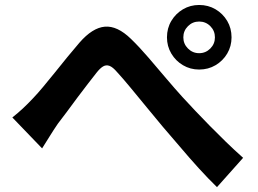

<svg xmlns="http://www.w3.org/2000/svg" viewBox="-20 -753 1040 773"><path d="M29.7 -280.1Q52.5 -298.2 71.9 -316.2Q91.4 -334.3 113.9 -358.3Q131.4 -376.6 153.6 -403.2Q175.8 -429.7 200.8 -460.8Q225.8 -491.8 251.1 -523.1Q276.5 -554.3 299.8 -581.1Q352 -641.3 402.1 -645.6Q452.3 -649.9 507.2 -596.5Q541.8 -563 578.1 -520.6Q614.4 -478.2 649.5 -436.8Q684.6 -395.4 713.9 -363.1Q738 -336.8 765.8 -307.4Q793.6 -278 824.7 -246.4Q855.8 -214.8 889.3 -182.2Q922.9 -149.5 958.8 -117.6L853.6 0.4Q818.3 -33.7 779.8 -76.1Q741.2 -118.6 704.6 -162.1Q667.9 -205.6 635.6 -242.5Q604.7 -279.5 571.2 -320.3Q537.6 -361.2 506.4 -399Q475.2 -436.9 451.4 -462.7Q434.2 -482.9 420.7 -487.9Q407.2 -492.8 395 -485.5Q382.7 -478.3 368.2 -459.7Q353.6 -441 333.4 -415Q313.1 -389 291.6 -360.1Q270.1 -331.3 249.8 -303.6Q229.4 -276 212.9 -254.9Q196 -230.3 179.3 -203.2Q162.6 -176.2 149.5 -155.6ZM718.1 -602.6Q718.1 -576.4 736.8 -557.7Q755.4 -538.9 781.8 -538.9Q808.2 -538.9 826.8 -557.7Q845.3 -576.4 845.3 -602.6Q845.3 -629 826.8 -647.7Q808.2 -666.3 781.8 -666.3Q755.4 -666.3 736.8 -647.7Q718.1 -629 718.1 -602.6ZM652.2 -602.6Q652.2 -639.3 669.7 -668.7Q687.1 -698.1 716.6 -715.6Q746.1 -733 781.8 -733Q818.3 -733 847.8 -715.6Q877.3 -698.1 894.8 -668.7Q912.2 -639.3 912.2 -602.6Q912.2 -566.9 894.8 -537.4Q877.3 -507.9 847.8 -490.5Q818.3 -473 781.8 -473Q746.1 -473 716.6 -490.5Q687.1 -507.9 669.7 -537.4Q652.2 -566.9 652.2 -602.6Z"/></svg>

Font: Noto Sans SC Thin
Style: Regular
Weight: 100
Designer: Ryoko NISHIZUKA 西塚涼子 (kana, bopomofo & ideographs); Paul D. Hunt (Latin, Greek & Cyrillic); Sandoll Communications 산돌커뮤니
Foundry: Adobe
Version: Version 2.004-H2;hotconv 1.0.118;makeotfexe 2.5.65603